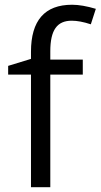

<svg xmlns="http://www.w3.org/2000/svg" viewBox="-20 -785 422 805"><path d="M327.1 -535.2H190.9V-569.8C190.9 -659.7 219.7 -698.2 280.8 -698.2C302.7 -698.2 329.6 -693.4 360.8 -683.1L381.8 -748C343.8 -759.3 310.5 -765.1 282.2 -765.1C167.5 -765.1 109.9 -699.2 109.9 -567.9V-538.1L14.2 -508.8V-472.2H109.9V0H190.9V-472.2H327.1Z"/></svg>

Font: Sahel
Style: Regular
Weight: 400
Foundry: Saber Rastikerdar (saber.rastikerdar@gmail.com)
Version: Version 3.4.0